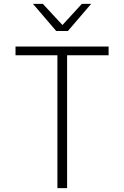

<svg xmlns="http://www.w3.org/2000/svg" viewBox="-20 -970 640 990"><path d="M276 0V-685H60V-730H540V-685H326V0ZM270 -810 150 -950H201L302 -841L402 -950H450L330 -810Z"/></svg>

Font: JetBrains Mono NL Thin
Style: Regular
Weight: 100
Monospace: yes
Designer: Philipp Nurullin, Konstantin Bulenkov
Foundry: JetBrains
Version: Version 2.305; ttfautohint (v1.8.4.7-5d5b)